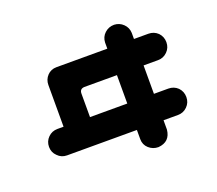

<svg xmlns="http://www.w3.org/2000/svg" viewBox="-105 -738 1008 893"><g transform="rotate(-20 399.0 -291.5)"><path d="M154.3 -434.6Q154.3 -461.9 172.4 -481Q190.4 -500 217.8 -500H469.7V-530.3Q470.7 -557.6 490.2 -575.7Q509.8 -593.8 537.1 -593.8Q563.5 -592.8 582 -574.7Q600.6 -556.6 601.6 -530.3V-500H672.9Q700.2 -500 719.7 -481.4Q738.3 -461.9 738.3 -434.6Q738.3 -407.2 719.2 -388.2Q700.2 -369.1 672.9 -369.1H601.6V-228.5H672.9Q700.2 -228.5 719.7 -210Q738.3 -190.4 738.3 -163.1Q738.3 -135.7 719.2 -116.7Q700.2 -97.7 672.9 -97.7H601.6V-51.8Q595.7 6.8 537.1 11.7Q509.8 11.7 489.7 -6.3Q469.7 -24.4 469.7 -51.8V-97.7H124Q96.7 -97.7 78.1 -117.2Q58.6 -135.7 58.6 -163.1Q58.6 -190.4 77.6 -209.5Q96.7 -228.5 124 -228.5H154.3ZM308.6 -369.1Q285.2 -368.2 285.2 -344.7V-228.5H469.7V-369.1Z"/></g></svg>

Font: Nico Moji
Style: Regular
Weight: 400
Version: Version 1.02